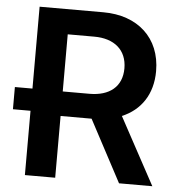

<svg xmlns="http://www.w3.org/2000/svg" viewBox="-52 -777 770 827"><g transform="rotate(5 333.0 -364.0)"><path d="M86 0H217V-267H351L493 0H637L480 -290C561 -324 610 -395 610 -495C610 -639 510 -728 362 -728H86V-374H10V-278H86ZM217 -373V-620H332C418 -620 473 -575 473 -495C473 -415 418 -373 333 -373Z"/></g></svg>

Font: Wafeq Semi Bold
Style: Regular
Weight: 600
Designer: Rasmus Andersson & Azza Alameddine
Foundry: Google & TypeTogether
Version: Version 3.000;January 28, 2025;FontCreator 15.0.0.3014 64-bi